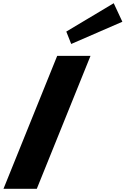

<svg xmlns="http://www.w3.org/2000/svg" viewBox="-20 -1172 780 1192"><path d="M391.6 -976 422.1 -899 739.7 -1037 686 -1152ZM541.8 -825H335L1.7 0H208.5Z"/></svg>

Font: Hussar
Style: BdWideOblFour
Weight: 700
Foundry: Cannot Into Space Fonts
Version: Version 2.00